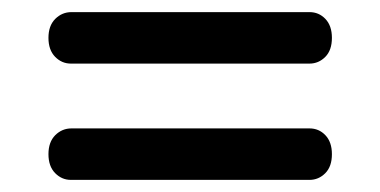

<svg xmlns="http://www.w3.org/2000/svg" viewBox="-20 -501 628 317"><path d="M60 -438.5Q60 -458.5 71.2 -469.8Q82.5 -481 98 -481H491Q506.5 -481 517.2 -469.8Q528 -458.5 528 -438.5Q528 -418 517 -407Q506 -396 491 -396H97Q82 -396 71 -407.2Q60 -418.5 60 -438.5ZM60 -246.5Q60 -266.5 71.2 -277.8Q82.5 -289 98 -289H491Q506.5 -289 517.2 -277.8Q528 -266.5 528 -246.5Q528 -226 517 -215Q506 -204 491 -204H97Q82 -204 71 -215.2Q60 -226.5 60 -246.5Z"/></svg>

Font: Fraunces 9pt SuperSoft SemiBold
Style: Regular
Weight: 600
Version: Version 1.000;[0bf87f6ff]